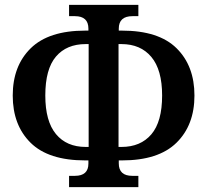

<svg xmlns="http://www.w3.org/2000/svg" viewBox="-20 -749 847 784"><path d="M262 15V-31H286Q341 -31 341 -81V-94H328Q178 -94 105 -166Q32 -238 32 -359Q32 -480 105.5 -552Q179 -624 328 -624H341V-632Q341 -683 286 -683H262V-729H545V-683H521Q465 -683 465 -632V-624H478Q628 -624 701 -552Q774 -480 774 -359Q774 -238 700.5 -166Q627 -94 478 -94H465V-82Q465 -31 520 -31H545V15ZM464 -149H476Q554 -149 598 -200.5Q642 -252 642 -359Q642 -464 598 -516.5Q554 -569 476 -569H464ZM330 -149H342V-569H330Q252 -569 208.5 -518Q165 -467 165 -359Q165 -254 208.5 -201.5Q252 -149 330 -149Z"/></svg>

Font: Noto Serif Condensed SemiBold
Style: Regular
Weight: 600
Width: 3
Designer: Monotype Design Team
Foundry: Monotype Imaging Inc.
Version: Version 2.013